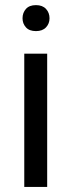

<svg xmlns="http://www.w3.org/2000/svg" viewBox="-20 -741 283 761"><path d="M69.3 -668.5Q69.3 -690.4 82.8 -705.6Q96.2 -720.7 122.6 -720.7Q148.4 -720.7 162.4 -705.6Q176.3 -690.4 176.3 -668.5Q176.3 -647.5 162.4 -632.6Q148.4 -617.7 122.6 -617.7Q96.2 -617.7 82.8 -632.6Q69.3 -647.5 69.3 -668.5ZM167 -528.3V0H76.2V-528.3Z"/></svg>

Font: Vazirmatn RD
Style: Regular
Weight: 400
Designer: Saber Rastikerdar
Foundry: Saber Rastikerdar
Version: Version 32.102